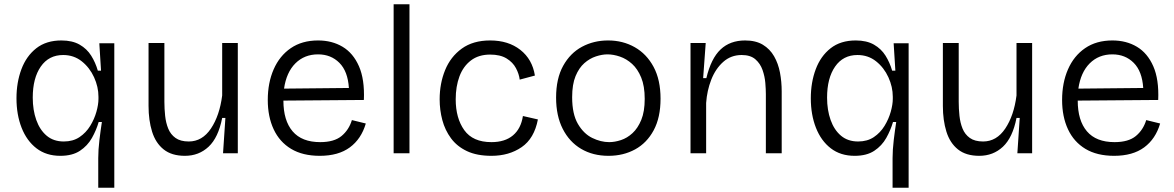

<svg xmlns="http://www.w3.org/2000/svg" viewBox="-20 -716 5486 897"><path d="M439 161V23Q439 -16 444.5 -62Q450 -108 456 -146H441Q430 -108 409.5 -71.5Q389 -35 353.5 -11.5Q318 12 262 12Q196 12 150.5 -23Q105 -58 81 -119Q57 -180 57 -257Q57 -331 80 -392.5Q103 -454 149.5 -490.5Q196 -527 267 -527Q318 -527 352 -507.5Q386 -488 406 -456Q426 -424 437 -386H452L444 -514H514V161ZM278 -55Q321 -55 351.5 -75.5Q382 -96 401.5 -128Q421 -160 430.5 -194Q440 -228 440 -254V-264Q440 -310 419.5 -355Q399 -400 362 -429.5Q325 -459 275 -459Q208 -459 170.5 -405Q133 -351 133 -260Q133 -202 149.5 -155.5Q166 -109 198 -82Q230 -55 278 -55Z M844 12Q782 12 744.5 -18Q707 -48 690.5 -101Q674 -154 674 -221V-515H748V-240Q748 -208 751.5 -175Q755 -142 766 -115Q777 -88 800 -71.5Q823 -55 862 -55Q925 -55 965.5 -115.5Q1006 -176 1018 -270V-515H1091V0H1022L1033 -165H1018Q1000 -73 954.5 -30.5Q909 12 844 12Z M1474 12Q1394 12 1340 -20.5Q1286 -53 1258.5 -112Q1231 -171 1231 -249Q1231 -329 1258.5 -392Q1286 -455 1338.5 -491Q1391 -527 1466 -527Q1531 -527 1580.5 -497.5Q1630 -468 1657 -406.5Q1684 -345 1680 -249L1304 -246Q1304 -153 1347 -102.5Q1390 -52 1476 -52Q1541 -52 1575.5 -80.5Q1610 -109 1624 -155L1689 -139Q1668 -67 1614.5 -27.5Q1561 12 1474 12ZM1466 -462Q1402 -462 1360 -420Q1318 -378 1307 -302L1610 -305Q1605 -383 1565.5 -422.5Q1526 -462 1466 -462Z M1819 0V-696H1893V0Z M2276 12Q2208 12 2161.5 -10Q2115 -32 2087 -70Q2059 -108 2046.5 -155Q2034 -202 2034 -252Q2034 -326 2059.5 -388.5Q2085 -451 2137.5 -489Q2190 -527 2270 -527Q2355 -527 2411 -483Q2467 -439 2479 -363L2408 -344Q2405 -370 2390.5 -397.5Q2376 -425 2346.5 -443Q2317 -461 2270 -461Q2216 -461 2180 -433.5Q2144 -406 2126.5 -359Q2109 -312 2109 -252Q2109 -164 2149 -108Q2189 -52 2276 -52Q2339 -52 2376.5 -83.5Q2414 -115 2423 -174L2493 -158Q2476 -69 2417 -28.5Q2358 12 2276 12Z M2823 12Q2750 12 2695 -20.5Q2640 -53 2609 -114Q2578 -175 2578 -260Q2578 -349 2611 -408.5Q2644 -468 2699 -497.5Q2754 -527 2821 -527Q2890 -527 2945.5 -495.5Q3001 -464 3033.5 -403.5Q3066 -343 3066 -255Q3066 -167 3034 -107.5Q3002 -48 2947 -18Q2892 12 2823 12ZM2826 -52Q2852 -52 2881 -61.5Q2910 -71 2935 -94Q2960 -117 2976 -156Q2992 -195 2992 -254Q2992 -314 2975.5 -354Q2959 -394 2933 -417.5Q2907 -441 2876.5 -451.5Q2846 -462 2818 -462Q2793 -462 2764 -452.5Q2735 -443 2710 -421Q2685 -399 2669 -360.5Q2653 -322 2653 -262Q2653 -183 2680 -137Q2707 -91 2747 -71.5Q2787 -52 2826 -52Z M3206 0V-515H3277L3265 -351H3280Q3302 -443 3346.5 -485Q3391 -527 3461 -527Q3511 -527 3544 -507Q3577 -487 3596.5 -453Q3616 -419 3624 -376.5Q3632 -334 3632 -289V0H3558V-276Q3558 -298 3555.5 -328.5Q3553 -359 3542.5 -389Q3532 -419 3509 -439Q3486 -459 3445 -459Q3395 -459 3359 -427Q3323 -395 3303 -344Q3283 -293 3279 -235V0Z M4150 161V23Q4150 -16 4155.5 -62Q4161 -108 4167 -146H4152Q4141 -108 4120.5 -71.5Q4100 -35 4064.5 -11.5Q4029 12 3973 12Q3907 12 3861.5 -23Q3816 -58 3792 -119Q3768 -180 3768 -257Q3768 -331 3791 -392.5Q3814 -454 3860.5 -490.5Q3907 -527 3978 -527Q4029 -527 4063 -507.5Q4097 -488 4117 -456Q4137 -424 4148 -386H4163L4155 -514H4225V161ZM3989 -55Q4032 -55 4062.5 -75.5Q4093 -96 4112.5 -128Q4132 -160 4141.5 -194Q4151 -228 4151 -254V-264Q4151 -310 4130.5 -355Q4110 -400 4073 -429.5Q4036 -459 3986 -459Q3919 -459 3881.5 -405Q3844 -351 3844 -260Q3844 -202 3860.5 -155.5Q3877 -109 3909 -82Q3941 -55 3989 -55Z M4555 12Q4493 12 4455.5 -18Q4418 -48 4401.5 -101Q4385 -154 4385 -221V-515H4459V-240Q4459 -208 4462.5 -175Q4466 -142 4477 -115Q4488 -88 4511 -71.5Q4534 -55 4573 -55Q4636 -55 4676.5 -115.5Q4717 -176 4729 -270V-515H4802V0H4733L4744 -165H4729Q4711 -73 4665.5 -30.5Q4620 12 4555 12Z M5185 12Q5105 12 5051 -20.5Q4997 -53 4969.5 -112Q4942 -171 4942 -249Q4942 -329 4969.5 -392Q4997 -455 5049.5 -491Q5102 -527 5177 -527Q5242 -527 5291.5 -497.5Q5341 -468 5368 -406.5Q5395 -345 5391 -249L5015 -246Q5015 -153 5058 -102.5Q5101 -52 5187 -52Q5252 -52 5286.5 -80.5Q5321 -109 5335 -155L5400 -139Q5379 -67 5325.5 -27.5Q5272 12 5185 12ZM5177 -462Q5113 -462 5071 -420Q5029 -378 5018 -302L5321 -305Q5316 -383 5276.5 -422.5Q5237 -462 5177 -462Z"/></svg>

Font: Bricolage Grotesque 10pt Light
Style: Regular
Weight: 300
Designer: Mathieu Triay
Foundry: Atelier Triay
Version: Version 1.000; ttfautohint (v1.8.4.7-5d5b);gftools[0.9.32]